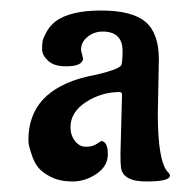

<svg xmlns="http://www.w3.org/2000/svg" viewBox="-20 -677 361 365"><path d="M282 -564 280 -461Q280 -368 300 -349Q303 -346 303 -343Q303 -332 258 -332Q213 -332 210 -359Q209 -365 209 -385L212 -497Q212 -502 207 -502Q173 -502 143.5 -483Q114 -464 114 -435Q114 -420 122.5 -409Q131 -398 143.5 -398Q156 -398 164 -403.5Q172 -409 173 -409Q185 -407 185 -384Q185 -361 163.5 -346.5Q142 -332 118 -332Q94 -332 77 -340.5Q60 -349 52 -359.5Q44 -370 40 -384Q34 -400 34 -411Q34 -504 144 -531Q208 -544 211 -554Q213 -562 213 -580Q213 -617 175 -617Q159 -617 146.5 -607Q134 -597 134 -582L138 -565Q136 -552 110 -551Q84 -550 72 -561Q60 -572 60 -583Q60 -594 61 -599Q62 -604 68 -615.5Q74 -627 85 -636Q113 -657 172 -657Q231 -657 256.5 -635.5Q282 -614 282 -564Z"/></svg>

Font: Aladin
Style: Regular
Weight: 400
Designer: Angel Koziupa and Alejandro Paul
Foundry: Angel Koziupa and Alejandro Paul
Version: Version 1.000